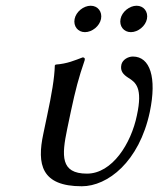

<svg xmlns="http://www.w3.org/2000/svg" viewBox="-20 -639 552 669"><path d="M227 -251C243 -326 254 -368 275 -429C277 -436 274 -439 268 -439C241 -429 215 -417 174 -414L171 -411C170 -368 160 -310 144 -235L131 -173C108 -66 124 10 265 10C355 10 465 -75 502 -249C527 -369 503 -442 443 -442C426 -442 407 -431 403 -414C398 -391 410 -379 427 -368C453 -352 478 -333 457 -237C437 -139 371 -34 283 -34C190 -34 195 -97 214 -189ZM400 -573C395 -548 411 -527 436 -527C461 -527 487 -548 492 -573C497 -598 481 -619 456 -619C431 -619 405 -598 400 -573ZM240 -573C235 -548 251 -527 276 -527C301 -527 327 -548 332 -573C337 -598 321 -619 296 -619C271 -619 245 -598 240 -573Z"/></svg>

Font: Libertinus Sans
Style: Italic
Weight: 400
Italic angle: -12°
Designer: Philipp H. Poll, Khaled Hosny
Foundry: Caleb Maclennan
Version: Version 7.050;RELEASE